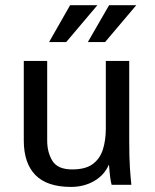

<svg xmlns="http://www.w3.org/2000/svg" viewBox="-20 -717 600 745"><path d="M255.4 8.3Q162.6 8.3 117.4 -37.8Q72.3 -84 72.3 -171.9V-480.5H163.1V-171.4Q163.1 -125.5 183.6 -92.5Q204.1 -59.6 260.3 -59.6Q312 -59.6 340.1 -80.6Q368.2 -101.6 379.4 -137.5Q390.6 -173.3 390.6 -218.3V-480.5H481.4V-175.8Q481.4 -105.5 484.1 -65.9Q486.8 -26.4 489.7 0H413.1Q410.2 -9.8 407.7 -28.1Q405.3 -46.4 402.8 -78.6Q384.3 -36.6 344.7 -14.2Q305.2 8.3 255.4 8.3ZM320.8 -553.7 403.3 -696.8H508.8L387.7 -553.7ZM170.4 -553.7 252 -696.8H357.9L236.8 -553.7Z"/></svg>

Font: Shanti
Style: Regular
Weight: 400
Designer: Vernon Adams
Foundry: Vernon Adams
Version: Version 1.100; ttfautohint (v1.8.4)